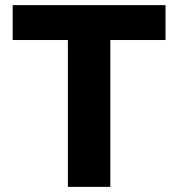

<svg xmlns="http://www.w3.org/2000/svg" viewBox="-20 -727 693 747"><path d="M29.3 -707H624V-571.3H409.2V0H244.1V-571.3H29.3Z"/></svg>

Font: Pretendard ExtraBold
Style: Regular
Weight: 800
Designer: Base glyphs from Inter by Rasmus Andersson; Hangeul glyphs from Noto Sans CJK(Source Han Sans) by Jang Soo-young and Kan
Foundry: Kil Hyung-jin
Version: Version 1.309